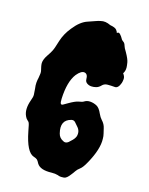

<svg xmlns="http://www.w3.org/2000/svg" viewBox="-143 -814 700 905"><g transform="rotate(20 207.0 -361.0)"><path d="M155.3 -329.1Q156.2 -309.6 160.2 -305.2Q164.1 -300.8 171.4 -305.7Q178.7 -310.5 189.5 -318.4Q219.7 -339.8 235.4 -343.8Q252.9 -347.7 259.8 -353.5Q271.5 -362.3 287.6 -362.3Q303.7 -362.3 319.3 -356Q335 -349.6 348.6 -324.2Q357.4 -308.6 367.2 -299.8Q383.8 -285.2 389.6 -265.6Q393.6 -252.9 397.5 -241.7Q401.4 -230.5 402.3 -218.8Q409.2 -168 374 -89.8Q361.3 -60.5 349.6 -50.3Q337.9 -40 332.5 -29.8Q327.1 -19.5 320.3 -9.8Q305.7 14.6 292.5 16.6Q279.3 18.6 273.4 18.1Q267.6 17.6 261.7 15.6Q248 12.7 230.5 14.6Q174.8 21.5 156.2 -3.9Q148.4 -16.6 143.1 -20.5Q137.7 -24.4 125 -27.3Q87.9 -36.1 60.5 -130.9Q50.8 -168 45.9 -172.9Q43 -175.8 37.1 -180.2Q31.2 -184.6 26.4 -193.4Q8.8 -222.7 21.5 -271.5Q27.3 -291 25.9 -302.2Q24.4 -313.5 21.5 -330.1Q17.6 -346.7 17.6 -359.9Q17.6 -373 19.5 -384.8Q22.5 -410.2 19 -419.9Q15.6 -429.7 13.2 -438Q10.7 -446.3 9.8 -455.1Q8.8 -473.6 23.9 -500Q39.1 -526.4 43.5 -545.9Q47.9 -565.4 51.8 -582.5Q55.7 -599.6 63.5 -617.7Q71.3 -635.7 84 -654.3Q113.3 -699.2 147.5 -712.9Q166 -720.7 179.2 -727.1Q192.4 -733.4 203.1 -736.3Q224.6 -744.1 252 -733.4Q277.3 -731.4 285.2 -722.7Q293 -713.9 293.9 -709Q300.8 -717.8 310.1 -709Q319.3 -700.2 323.2 -693.8Q327.1 -687.5 330.1 -685.5Q333 -683.6 335.9 -681.6Q343.8 -677.7 348.6 -665Q351.6 -656.2 364.3 -639.6Q383.8 -611.3 387.7 -596.2Q391.6 -581.1 392.6 -572.3Q394.5 -554.7 386.7 -541Q398.4 -528.3 398.4 -516.1Q398.4 -503.9 396.5 -496.1Q388.7 -466.8 372.1 -466.8Q352.5 -466.8 336.4 -465.3Q320.3 -463.9 311 -452.1Q301.8 -440.4 289.6 -436Q277.3 -431.6 265.6 -431.6Q253.9 -431.6 244.1 -437.5Q234.4 -443.4 233.4 -455.1Q231.4 -480.5 214.8 -482.4Q198.2 -484.4 178.7 -456.1Q151.4 -413.1 155.3 -329.1ZM203.1 -171.9Q210 -151.4 231.4 -143.6Q248 -135.7 264.6 -158.2Q279.3 -172.9 283.2 -187.5Q288.1 -213.9 268.6 -231.4Q260.7 -239.3 252.4 -247.1Q244.1 -254.9 232.4 -251Q181.6 -233.4 203.1 -171.9Z"/></g></svg>

Font: Creepster Caps
Style: Regular
Weight: 400
Designer: Font Diner, Inc
Foundry: Font Diner, Inc
Version: Version 1.000